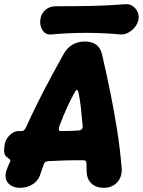

<svg xmlns="http://www.w3.org/2000/svg" viewBox="-37 -885 685 920"><path d="M59.2 15Q31.6 15 13.1 2.3Q-5.4 -10.4 -9.6 -32Q-13.8 -53.6 -1.4 -80.6Q0.6 -87.4 4.8 -95.8Q9 -104.2 11.8 -111Q12.6 -114.8 12.6 -116.8Q12.6 -118.8 11.4 -120Q11 -120.8 9.5 -122Q8 -123.2 6 -124.4Q-1.2 -129.4 -7.7 -135.5Q-14.2 -141.6 -16.4 -153.3Q-18.6 -165 -15.4 -186V-188Q-12.2 -209.4 -1.1 -224.8Q10 -240.2 24.1 -248.6Q38.2 -257 50.6 -257H67.4Q74.2 -257 79 -262Q83.8 -267 88.4 -276.4Q111.4 -327.4 132.4 -370.1Q153.4 -412.8 174 -452.8Q194.6 -492.8 217.3 -534Q240 -575.2 266 -622.8Q300 -686 369.8 -686Q438.2 -686 452.4 -622.8Q473.4 -531.2 491.7 -441.8Q510 -352.4 524 -263.1Q538 -173.8 546 -81.2Q549.2 -38.8 524.9 -11.9Q500.6 15 460.2 15Q422.6 15 399.8 -7.4Q377 -29.8 378 -71Q378 -78.6 377.8 -86.5Q377.6 -94.4 376.8 -105.6Q375.6 -117 363.8 -117Q336.8 -117 317.4 -117Q298 -117 281.1 -116.5Q264.2 -116 244.6 -115Q225 -114 197 -113Q190 -113 183.1 -110.1Q176.2 -107.2 173.4 -98.6Q169.6 -87.8 166.4 -79.5Q163.2 -71.2 158.8 -57.6Q149.6 -22.8 122.3 -3.9Q95 15 59.2 15ZM252.4 -257Q276.2 -257.4 298.1 -257.8Q320 -258.2 343 -260.2Q353.2 -262.4 356.9 -268.9Q360.6 -275.4 359 -282.6Q355 -328.6 350.4 -370.1Q345.8 -411.6 337.8 -447.4Q336.4 -452.2 332.4 -453.4Q328.4 -454.6 323.8 -447.4Q301.6 -408.8 283.6 -368.7Q265.6 -328.6 247.6 -281.2Q244.4 -271.4 245 -264.2Q245.6 -257 252.4 -257ZM626.6 -792Q623.8 -773.6 610.4 -756.4Q597 -739.2 578.2 -728.8Q559.4 -718.4 540.4 -720Q376.6 -735 209.8 -720Q181.6 -717.2 166.9 -739.9Q152.2 -762.6 156.6 -792V-793Q160.4 -820.6 180.9 -837.8Q201.4 -855 229 -855Q313 -855 396.6 -856.5Q480.2 -858 564 -865Q583 -866.6 598.4 -856.2Q613.8 -845.8 621.8 -828.9Q629.8 -812 626.6 -793Z"/></svg>

Font: Winky Sans
Style: Italic
Weight: 400
Italic angle: -8.97852°
Designer: Simon Atzbach
Foundry: typofactur
Version: Version 1.205